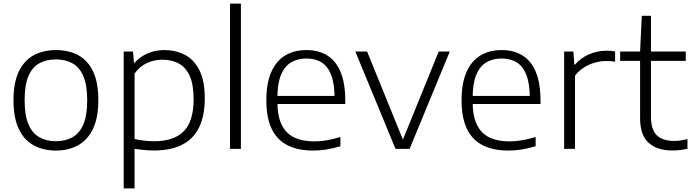

<svg xmlns="http://www.w3.org/2000/svg" viewBox="-20 -828 3851 1068"><path d="M291 9.5Q220 9.5 167 -19.8Q114 -49 84.5 -110.8Q55 -172.5 55 -270.5Q55 -367.5 84.2 -429.2Q113.5 -491 166.8 -520.2Q220 -549.5 291 -549.5Q362.5 -549.5 415.5 -520.8Q468.5 -492 497.8 -430.5Q527 -369 527 -270.5Q527 -173.5 497.5 -111.8Q468 -50 414.8 -20.2Q361.5 9.5 291 9.5ZM291 -42.5Q344 -42.5 383.2 -64.5Q422.5 -86.5 443.8 -136.2Q465 -186 465 -269.5Q465 -354 443.8 -404Q422.5 -454 383.2 -475.8Q344 -497.5 291 -497.5Q238 -497.5 198.8 -476Q159.5 -454.5 138.2 -404.8Q117 -355 117 -271.5Q117 -187 138.2 -137Q159.5 -87 198.8 -64.8Q238 -42.5 291 -42.5Z M668 220V-541.5H720L725 -479H729Q757 -511 799.5 -530.2Q842 -549.5 893.5 -549.5Q956.5 -549.5 1007.8 -523.2Q1059 -497 1089 -438Q1119 -379 1119 -281Q1119 -183.5 1087.2 -119Q1055.5 -54.5 992.8 -22.8Q930 9 837.5 9Q808.5 9 780.2 6.2Q752 3.5 728.5 0V220ZM838 -42.5Q948 -42.5 1002.5 -98.2Q1057 -154 1057 -275.5Q1057 -359.5 1034.5 -407.5Q1012 -455.5 972.5 -475.8Q933 -496 882.5 -496Q840 -496 799.2 -478.2Q758.5 -460.5 728.5 -419V-55Q751 -49 780 -45.8Q809 -42.5 838 -42.5Z M1259.5 0V-808H1320V0Z M1722 9.5Q1638 9.5 1579.8 -19.8Q1521.5 -49 1491.5 -110.8Q1461.5 -172.5 1461.5 -270.5Q1461.5 -365 1488.8 -427Q1516 -489 1566 -519.2Q1616 -549.5 1685 -549.5Q1753 -549.5 1801.2 -519Q1849.5 -488.5 1875 -426.5Q1900.5 -364.5 1900.5 -269.5V-249.5H1489V-294.5H1859.5L1841 -281.5Q1841 -360.5 1823 -409Q1805 -457.5 1770 -480Q1735 -502.5 1684.5 -502.5Q1634 -502.5 1597.8 -480.2Q1561.5 -458 1542.2 -409.5Q1523 -361 1523 -281.5V-263.5Q1523 -183.5 1546.5 -134.8Q1570 -86 1615.8 -63.8Q1661.5 -41.5 1728.5 -41.5Q1762.5 -41.5 1798.2 -47.8Q1834 -54 1873.5 -66V-14.5Q1833 -2.5 1796 3.5Q1759 9.5 1722 9.5Z M2180 0 1956.5 -541.5H2022L2225.5 -41H2217L2420.5 -541.5H2482L2258.5 0Z M2808 9.5Q2724 9.5 2665.8 -19.8Q2607.5 -49 2577.5 -110.8Q2547.5 -172.5 2547.5 -270.5Q2547.5 -365 2574.8 -427Q2602 -489 2652 -519.2Q2702 -549.5 2771 -549.5Q2839 -549.5 2887.2 -519Q2935.5 -488.5 2961 -426.5Q2986.5 -364.5 2986.5 -269.5V-249.5H2575V-294.5H2945.5L2927 -281.5Q2927 -360.5 2909 -409Q2891 -457.5 2856 -480Q2821 -502.5 2770.5 -502.5Q2720 -502.5 2683.8 -480.2Q2647.5 -458 2628.2 -409.5Q2609 -361 2609 -281.5V-263.5Q2609 -183.5 2632.5 -134.8Q2656 -86 2701.8 -63.8Q2747.5 -41.5 2814.5 -41.5Q2848.5 -41.5 2884.2 -47.8Q2920 -54 2959.5 -66V-14.5Q2919 -2.5 2882 3.5Q2845 9.5 2808 9.5Z M3118 0V-541.5H3169.5L3174.5 -469H3179Q3210 -506 3257 -526Q3304 -546 3352 -546Q3366 -546 3377.5 -545.2Q3389 -544.5 3401.5 -542V-485Q3389 -487 3376.5 -487.8Q3364 -488.5 3350 -488.5Q3322 -488.5 3290.2 -480Q3258.5 -471.5 3229.2 -453.2Q3200 -435 3178.5 -407V0Z M3719 9Q3634.5 9 3587.5 -34Q3540.5 -77 3540.5 -170V-541.5L3550 -740H3601V-180.5Q3601 -106 3634 -75Q3667 -44 3730 -44Q3747 -44 3764.5 -46.5Q3782 -49 3804 -54V-0.5Q3781.5 4.5 3761.2 6.8Q3741 9 3719 9ZM3429.5 -489.5V-541.5H3794.5V-489.5Z"/></svg>

Font: Encode Sans SemiExpanded Light
Style: Regular
Weight: 300
Width: 6
Designer: Multiple Designers
Foundry: Impallari Type
Version: Version 3.002